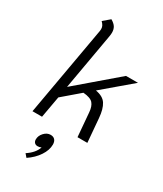

<svg xmlns="http://www.w3.org/2000/svg" viewBox="-240 -813 993 1167"><g transform="rotate(30 256.5 -230.0)"><path d="M415 -166 429 0H360L346 -166Q343 -207 325 -227.5Q307 -248 256 -252L138 -151L111 0H44L155 -628Q156 -633 156 -641Q156 -653 151 -663Q146 -673 134 -685L180 -724Q204 -710 214 -694Q224 -678 224 -655Q224 -643 221 -626L152 -233L429 -470H513L315 -302Q368 -293 389 -260Q410 -227 415 -166ZM253 114Q253 153 226 193.5Q199 234 154 264L135 242Q188 207 202 163Q191 169 177 169Q163 169 155 160.5Q147 152 147 138Q147 112 167 90.5Q187 69 212 69Q232 69 242.5 81Q253 93 253 114Z"/></g></svg>

Font: KoHo
Style: Italic
Weight: 400
Italic angle: -10°
Designer: Cadson Demak & Katatrad Team
Foundry: Cadson Demak Co.,Ltd.
Version: Version 1.000